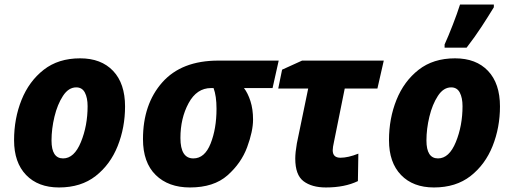

<svg xmlns="http://www.w3.org/2000/svg" viewBox="-20 -816 2260 846"><path d="M240 10Q337 10 401.5 -40.5Q466 -91 498.5 -172.5Q531 -254 531 -347Q531 -448 478.5 -503.5Q426 -559 333 -559Q237 -559 172.5 -508.5Q108 -458 75 -376Q42 -294 42 -198Q42 -100 95 -45Q148 10 240 10ZM258 -118Q207 -118 207 -197Q207 -248 220 -302Q233 -356 257.5 -393.5Q282 -431 316 -431Q342 -431 354 -408Q366 -385 366 -348Q366 -262 336.5 -190Q307 -118 258 -118Z M817 10Q922 10 982.5 -43.5Q1043 -97 1069 -167.5Q1095 -238 1095 -289Q1095 -335 1083.5 -370.5Q1072 -406 1055 -428H1181L1208 -549H942Q780 -549 695 -453Q610 -357 610 -203Q610 -100 666 -45Q722 10 817 10ZM832 -118Q775 -118 775 -208Q775 -295 811 -361.5Q847 -428 910 -428H921Q934 -393 934 -337Q934 -249 908 -183.5Q882 -118 832 -118Z M1416 10Q1499 10 1557 -18L1559 -139Q1514 -121 1480 -121Q1446 -121 1446 -154Q1446 -161 1447.5 -170Q1449 -179 1451 -188L1499 -426H1643L1671 -549H1311L1223 -509L1206 -426H1338L1288 -184Q1281 -144 1281 -117Q1281 -45 1317.5 -17.5Q1354 10 1416 10Z M1892 10Q1989 10 2053.5 -40.5Q2118 -91 2150.5 -172.5Q2183 -254 2183 -347Q2183 -448 2130.5 -503.5Q2078 -559 1985 -559Q1889 -559 1824.5 -508.5Q1760 -458 1727 -376Q1694 -294 1694 -198Q1694 -100 1747 -45Q1800 10 1892 10ZM1910 -118Q1859 -118 1859 -197Q1859 -248 1872 -302Q1885 -356 1909.5 -393.5Q1934 -431 1968 -431Q1994 -431 2006 -408Q2018 -385 2018 -348Q2018 -262 1988.5 -190Q1959 -118 1910 -118ZM1939 -606H2036Q2073 -654 2102 -698.5Q2131 -743 2156 -784V-796H2007Q1995 -758 1975 -706.5Q1955 -655 1939 -620Z"/></svg>

Font: Noto Sans Display Extra
Style: Italic
Weight: 800
Italic angle: -12°
Designer: Monotype Design Team
Foundry: Monotype Imaging Inc.
Version: Version 1.900